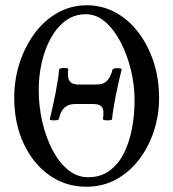

<svg xmlns="http://www.w3.org/2000/svg" viewBox="-20 -696 658 729"><path d="M308 13Q229 13 167 -31Q105 -75 69.5 -151.5Q34 -228 34 -326Q34 -393 54 -455.5Q74 -518 110.5 -568Q147 -618 198 -647Q249 -676 310 -676Q368 -676 418 -649Q468 -622 505 -573.5Q542 -525 563 -461.5Q584 -398 584 -324Q584 -258 564 -197.5Q544 -137 507.5 -89.5Q471 -42 420.5 -14.5Q370 13 308 13ZM314 -23Q362 -23 395.5 -47.5Q429 -72 450 -113.5Q471 -155 481 -207.5Q491 -260 491 -316Q491 -373 477 -430.5Q463 -488 438 -536Q413 -584 379.5 -613Q346 -642 306 -642Q263 -642 230 -618Q197 -594 174 -553Q151 -512 139 -460.5Q127 -409 127 -354Q127 -293 140.5 -234Q154 -175 179 -127Q204 -79 238.5 -51Q273 -23 314 -23ZM186 -239Q169 -239 169 -243Q174 -264 179.5 -288Q185 -312 191 -343Q197 -375 200.5 -398Q204 -421 204 -431Q205 -438 222 -438Q240 -438 239 -433Q235 -401 244.5 -388Q254 -375 277 -375H347Q373 -375 387 -390Q401 -405 407 -431Q409 -437 425 -437Q442 -437 442 -433Q438 -418 432 -391Q426 -364 419 -331Q413 -297 409.5 -276Q406 -255 406 -245Q406 -239 389 -239Q371 -239 371 -244Q376 -280 366.5 -290.5Q357 -301 334 -301H264Q215 -301 204 -245Q203 -239 186 -239Z"/></svg>

Font: Junicode Two Beta Condensed
Style: Regular
Weight: 400
Width: 3
Designer: Peter S. Baker
Foundry: Briery Creek Software
Version: Version 1.053; ttfautohint (v1.8.4)